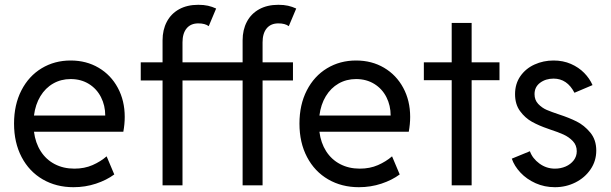

<svg xmlns="http://www.w3.org/2000/svg" viewBox="-20 -780 2572 808"><path d="M39.1 -259.8Q39.1 -339.4 70.1 -399.7Q101.1 -460 155.3 -492.7Q209.5 -525.4 277.3 -525.4Q343.3 -525.4 395 -494.9Q446.8 -464.4 475.8 -410.4Q504.9 -356.4 504.9 -288.1Q504.9 -257.8 499 -225.6H123Q128.9 -178.7 151.4 -143.6Q173.8 -108.4 210.2 -89.4Q246.6 -70.3 293 -70.3Q335.4 -70.3 369.4 -85.2Q403.3 -100.1 428.7 -122.1L460.9 -45.9Q428.7 -22 383.8 -7.1Q338.9 7.8 289.1 7.8Q216.8 7.8 159.9 -25.1Q103 -58.1 71 -118.9Q39.1 -179.7 39.1 -259.8ZM422.9 -293.9Q422.9 -335.9 405 -371.1Q387.2 -406.2 354 -426.8Q320.8 -447.3 277.3 -447.3Q236.8 -447.3 203.9 -428.5Q170.9 -409.7 149.9 -375Q128.9 -340.3 123 -293.9Z M572.3 -517.6H664.1V-610.4Q664.1 -654.3 681.9 -688.2Q699.7 -722.2 733.6 -741Q767.6 -759.8 814.5 -759.8Q837.4 -759.8 855 -755.9Q872.6 -752 889.6 -744.1L858.4 -669.9Q842.8 -681.6 814.5 -681.6Q782.7 -681.6 765.4 -660.6Q748 -639.6 748 -601.6V-517.6H1001V-610.4Q1001 -654.3 1018.8 -688.2Q1036.6 -722.2 1070.6 -741Q1104.5 -759.8 1151.4 -759.8Q1174.3 -759.8 1191.9 -755.9Q1209.5 -752 1226.6 -744.1L1195.3 -669.9Q1179.7 -681.6 1151.4 -681.6Q1119.6 -681.6 1102.3 -660.6Q1085 -639.6 1085 -601.6V-517.6H1212.9V-441.4H1085V0H1001V-441.4H748V0H664.1V-441.4H572.3Z M1240.2 -259.8Q1240.2 -339.4 1271.2 -399.7Q1302.2 -460 1356.4 -492.7Q1410.6 -525.4 1478.5 -525.4Q1544.4 -525.4 1596.2 -494.9Q1647.9 -464.4 1677 -410.4Q1706.1 -356.4 1706.1 -288.1Q1706.1 -257.8 1700.2 -225.6H1324.2Q1330.1 -178.7 1352.5 -143.6Q1375 -108.4 1411.4 -89.4Q1447.8 -70.3 1494.1 -70.3Q1536.6 -70.3 1570.6 -85.2Q1604.5 -100.1 1629.9 -122.1L1662.1 -45.9Q1629.9 -22 1585 -7.1Q1540 7.8 1490.2 7.8Q1418 7.8 1361.1 -25.1Q1304.2 -58.1 1272.2 -118.9Q1240.2 -179.7 1240.2 -259.8ZM1624 -293.9Q1624 -335.9 1606.2 -371.1Q1588.4 -406.2 1555.2 -426.8Q1522 -447.3 1478.5 -447.3Q1438 -447.3 1405 -428.5Q1372.1 -409.7 1351.1 -375Q1330.1 -340.3 1324.2 -293.9Z M1880.9 -442.4H1763.7V-517.6H1880.9V-683.6H1964.8V-517.6H2082V-442.4H1964.8V0H1880.9Z M2133.8 -112.3 2210 -143.6Q2220.7 -113.3 2250 -91.8Q2279.3 -70.3 2315.4 -70.3Q2339.4 -70.3 2360.4 -79.3Q2381.3 -88.4 2394.3 -105.2Q2407.2 -122.1 2407.2 -143.6Q2407.2 -168.9 2390.6 -186.3Q2374 -203.6 2351.3 -213.9Q2328.6 -224.1 2296.9 -234.4Q2294.9 -235.4 2286.1 -238.3Q2248.5 -251 2219 -267.3Q2189.5 -283.7 2168.5 -312.5Q2147.5 -341.3 2147.5 -383.8Q2147.5 -427.2 2169.9 -459.5Q2192.4 -491.7 2229.5 -508.5Q2266.6 -525.4 2309.6 -525.4Q2349.6 -525.4 2382.6 -511Q2415.5 -496.6 2438.5 -473.1Q2461.4 -449.7 2473.6 -421.9L2397.5 -389.6Q2366.7 -449.2 2309.6 -449.2Q2276.4 -449.2 2252.9 -431.6Q2229.5 -414.1 2229.5 -383.8Q2229.5 -358.9 2245.1 -342.5Q2260.7 -326.2 2280.5 -317.6Q2300.3 -309.1 2334 -297.9Q2374.5 -284.7 2406.5 -268.8Q2438.5 -252.9 2463.9 -222.4Q2489.3 -191.9 2489.3 -146.5Q2489.3 -102.5 2465.3 -67.4Q2441.4 -32.2 2401.6 -12.2Q2361.8 7.8 2315.4 7.8Q2271.5 7.8 2233.9 -9Q2196.3 -25.9 2170.4 -53.5Q2144.5 -81.1 2133.8 -112.3Z"/></svg>

Font: Reddit Sans Chocolate
Style: Regular
Weight: 400
Designer: Stephen Hutchings
Foundry: Reddit
Version: Version 1.013